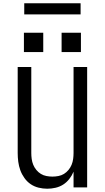

<svg xmlns="http://www.w3.org/2000/svg" viewBox="-20 -1144 640 1172"><path d="M268 8Q242 8 215.5 1.5Q189 -5 167 -20Q145 -35 129 -57.5Q113 -80 104 -105Q95 -130 91.5 -156.5Q88 -183 88 -210V-735H171V-210Q171 -192 173.5 -173.5Q176 -155 183 -138Q190 -121 202 -106.5Q214 -92 229.5 -82.5Q245 -73 263.5 -69.5Q282 -66 300 -66Q318 -66 336.5 -69.5Q355 -73 370.5 -82.5Q386 -92 398 -106.5Q410 -121 417 -138Q424 -155 426.5 -173.5Q429 -192 429 -210V-735H512V0H429V-96Q419 -72 403 -51.5Q387 -31 366 -17.5Q345 -4 319.5 2Q294 8 268 8ZM356 -826V-944H474V-826ZM126 -826V-944H244V-826ZM472 -1056H128V-1124H472Z"/></svg>

Font: Nova Nerd Font
Style: Regular
Weight: 400
Designer: Belleve Invis
Foundry: Belleve Invis
Version: Version 24.1.4; ttfautohint (v1.8.4);Nerd Fonts 3.1.1